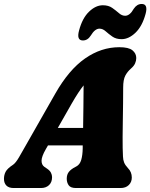

<svg xmlns="http://www.w3.org/2000/svg" viewBox="-46 -948 758 968"><path d="M185 -196Q163.5 -158.5 163.5 -137.8Q163.5 -117 177.5 -107L191.5 -97.5Q205.5 -88 211 -77Q216.5 -66 216.5 -55Q216.5 -29 201 -14.5Q185.5 0 160.5 0H23Q-1.5 0 -13.8 -12.5Q-26 -25 -26 -46.5Q-26 -66 -17.5 -82.2Q-9 -98.5 20 -117.5Q33.5 -127 49.8 -155Q66 -183 83.5 -214L233 -476.5Q301 -596 382.5 -653Q464 -710 555.5 -710Q603 -710 622 -694.2Q641 -678.5 641 -655.5Q641 -642 635.2 -628.8Q629.5 -615.5 615 -603Q596.5 -587 585.8 -566.8Q575 -546.5 575 -506Q575 -471 574.5 -426.8Q574 -382.5 573.2 -338.2Q572.5 -294 572.2 -257.5Q572 -221 572.5 -202Q573.5 -176 574 -159Q574.5 -142 579.8 -128.8Q585 -115.5 599 -100.5Q618.5 -81 618.5 -53Q618.5 -30 603.2 -15Q588 0 561.5 0H337Q310 0 300.2 -14Q290.5 -28 290.5 -47Q290.5 -68 301.2 -81.5Q312 -95 333.5 -106L339 -109Q356.5 -118 363.5 -141.8Q370.5 -165.5 371 -201Q371 -207.5 371 -215H196ZM315 -425 245.5 -303H373Q373.5 -352.5 374.5 -408.2Q375.5 -464 375.5 -517.5Q363 -502 348 -479.2Q333 -456.5 315 -425ZM567 -750.5Q539 -750.5 520.2 -763.8Q501.5 -777 486.8 -790.2Q472 -803.5 455.5 -803.5Q432.5 -803.5 411.5 -768.5Q396 -744 372 -744Q339 -744 352.5 -794Q369 -856.5 402.8 -889Q436.5 -921.5 472.5 -921.5Q501 -921.5 519.8 -908.2Q538.5 -895 553.5 -881.8Q568.5 -868.5 585 -868.5Q608.5 -868.5 628.5 -904Q644.5 -928 668.5 -928Q701.5 -928 688 -878Q671 -815.5 637 -783Q603 -750.5 567 -750.5Z"/></svg>

Font: Fraunces 144pt S100 Black
Style: Italic
Weight: 900
Italic angle: -16°
Version: Version 1.000; ttfautohint (v1.8.3)